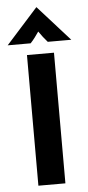

<svg xmlns="http://www.w3.org/2000/svg" viewBox="-75 -881 420 915"><g transform="rotate(-5 135.0 -424.0)"><path d="M70.8 0V-625H200V0ZM-16.7 -679.2 134.7 -847.9H136.1L287.5 -679.2H175Q163.9 -691.7 154.2 -704.2Q144.4 -716.7 134 -731.9Q123.6 -716.7 114.2 -704.2Q104.9 -691.7 93.1 -679.2Z"/></g></svg>

Font: Afacad Flux
Style: Bold
Weight: 700
Designer: Kristian Moeller
Foundry: Dicotype
Version: Version 1.100